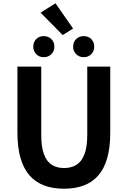

<svg xmlns="http://www.w3.org/2000/svg" viewBox="-20 -1152 788 1186"><path d="M375.6 13.8Q307.5 13.8 254 -5.9Q200.6 -25.5 163.5 -67.2Q126.4 -109 107 -175Q87.7 -241 87.7 -332.8V-740.8H234.7V-319.8Q234.7 -243.4 251.9 -198.2Q269.1 -153 300.7 -133.5Q332.2 -114 375.6 -114Q419.5 -114 451.6 -133.5Q483.6 -153 501.3 -198.2Q519 -243.4 519 -319.8V-740.8H661.1V-332.8Q661.1 -241 642.2 -175Q623.2 -109 586.3 -67.2Q549.3 -25.5 496.2 -5.9Q443 13.8 375.6 13.8ZM250.1 -798.7Q221.9 -798.7 203.7 -817.5Q185.5 -836.4 185.5 -863.5Q185.5 -892.2 203.7 -910.6Q221.9 -928.9 250.1 -928.9Q278.6 -928.9 297.2 -910.6Q315.8 -892.2 315.8 -863.5Q315.8 -836.4 297.2 -817.5Q278.6 -798.7 250.1 -798.7ZM367.3 -935.4 230.7 -1073.7 322.8 -1131.8 431.5 -975.6ZM497.2 -798.7Q469 -798.7 450.3 -817.5Q431.6 -836.4 431.6 -863.5Q431.6 -892.2 450.3 -910.6Q469 -928.9 497.2 -928.9Q525.5 -928.9 543.8 -910.6Q562.1 -892.2 562.1 -863.5Q562.1 -836.4 543.8 -817.5Q525.5 -798.7 497.2 -798.7Z"/></svg>

Font: Shanggu Sans SC VF
Style: Regular
Weight: 250
Designer: GuiWonder
Version: Version 1.021